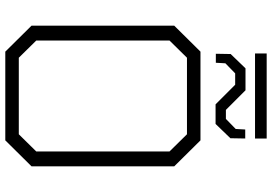

<svg xmlns="http://www.w3.org/2000/svg" viewBox="-171 -856 1027 725"><g transform="rotate(90 342.5 -493.5)"><path d="M182 -943V-987H503V-943ZM374 -794 300 -868H257L219 -831L217 -795H183L184 -851L238 -907H321L395 -833H429L467 -870L469 -906H503L502 -850L448 -794ZM175 0 77 -99V-638L175 -737H510L608 -638V-99L510 0ZM198 -51H487L552 -117V-620L487 -686H198L133 -620V-117Z"/></g></svg>

Font: Tomorrow Light
Style: Regular
Weight: 300
Designer: Tony de Marco, Monica Rizzolli
Foundry: Just in Type
Version: Version 2.002